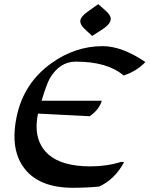

<svg xmlns="http://www.w3.org/2000/svg" viewBox="-20 -890 717 920"><path d="M329.6 9.8Q168.9 9.8 97.7 -82Q49.3 -144 49.3 -237.3Q49.3 -281.2 60.1 -332.5Q94.2 -492.7 226.1 -586.9Q339.8 -668.9 472.2 -668.9Q564 -668.9 676.8 -592.8Q633.8 -547.9 572.3 -528.3Q494.6 -594.7 342.8 -594.7Q265.6 -594.7 218.3 -513.7Q203.1 -486.8 179.2 -407.2H467.8Q455.1 -364.3 409.7 -333L162.1 -345.7Q155.3 -312.5 155.3 -283.7Q155.3 -201.2 211.4 -150.4Q276.4 -92.8 413.1 -92.8Q492.7 -92.8 561.5 -114.7L574.7 -112.8Q529.3 -29.8 455.1 3.9Q394.5 9.8 329.6 9.8ZM421.4 -717.8 389.2 -748Q364.7 -769 364.7 -789.1Q364.7 -810.1 406.7 -838.9L450.7 -870.1L486.3 -838.9Q510.7 -816.9 510.7 -799.8Q510.7 -774.9 468.8 -748Z"/></svg>

Font: Balgruf
Style: Italic
Weight: 500
Italic angle: -12°
Designer: Paul James Miller
Foundry: High-Logic / Made with FontCreator
Version: Version 1.201;March 28, 2021;FontCreator 13.0.0.2683 64-bit